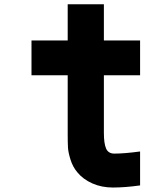

<svg xmlns="http://www.w3.org/2000/svg" viewBox="-20 -853 707 884"><path d="M625 0.7Q555.3 10.4 500 10.4Q447.9 10.4 405.3 -8.5Q362.6 -27.3 335.9 -59.9Q315.1 -84.6 304.7 -117.8Q294.3 -151 293 -173.2Q291.7 -195.3 291.7 -234.4V-506.5H125V-666.7H291.7V-833.3H458.3V-666.7H625V-506.5H458.3V-240.9Q458.3 -192.7 468.4 -169.3Q478.5 -145.8 506.5 -145.8Q552.7 -145.8 625 -155.6Z"/></svg>

Font: TypoPRO Monoid
Style: Bold
Weight: 700
Width: 4
Monospace: yes
Designer: Andreas Larsen (@larsenwork)
Version: Version 0.61